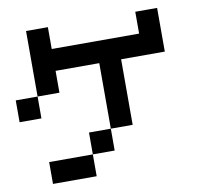

<svg xmlns="http://www.w3.org/2000/svg" viewBox="-92 -978 1183 1082"><g transform="rotate(-10 500.0 -437.5)"><path d="M0 -375V-500H125V-375ZM125 0V-125H375V0ZM125 -500V-875H250V-750H750V-875H875V-625H625V-250H500V-625H250V-500ZM375 -125V-250H500V-125Z"/></g></svg>

Font: Galmuri7 Regular
Style: Regular
Weight: 400
Designer: Lee Minseo (quiple)
Version: Version 2.399;hotconv 1.1.1;makeotfexe 2.6.0 DEVELOPMENT